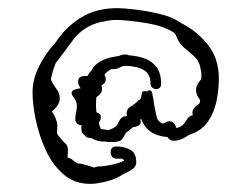

<svg xmlns="http://www.w3.org/2000/svg" viewBox="-20 -413 618 472"><path d="M202 39Q163 39 136 15.5Q109 -8 92.5 -44Q76 -80 68 -118Q60 -156 60 -186Q60 -218 76 -250Q92 -282 117 -309Q141 -346 178.5 -369.5Q216 -393 269 -393Q283 -393 312.5 -389.5Q342 -386 373.5 -378.5Q405 -371 424 -357Q464 -337 491 -303Q518 -269 518 -220Q518 -192 512 -163.5Q506 -135 490.5 -113Q475 -91 444 -81Q437 -76 427.5 -71.5Q418 -67 407 -67Q397 -67 392 -76Q341 -80 327 -121L325 -119Q325 -118 325.5 -117Q326 -116 326 -114Q326 -107 320 -104Q314 -101 306 -100Q302 -96 298 -93Q294 -90 289 -86Q285 -77 280 -70.5Q275 -64 257 -64Q253 -64 248.5 -64Q244 -64 239 -65H234Q219 -65 206 -73Q204 -74 201 -74Q198 -74 194 -75Q188 -80 184 -84Q180 -88 180 -97Q180 -103 181 -106L180 -105Q174 -105 169.5 -109.5Q165 -114 165 -120Q165 -128 167 -136.5Q169 -145 169 -153Q169 -164 162 -172Q156 -180 156 -184Q156 -190 163 -192.5Q170 -195 178 -196Q176 -199 174 -203Q172 -207 172 -212Q172 -226 187 -226H195Q197 -230 200 -234Q203 -238 206 -241Q211 -253 226 -261.5Q241 -270 253 -272Q262 -274 274 -276Q280 -279 288 -279Q294 -279 297 -277Q315 -276 333.5 -270Q352 -264 364 -249Q376 -234 376 -207Q376 -194 363 -194Q359 -194 354.5 -197.5Q350 -201 350 -207Q350 -231 334 -240.5Q318 -250 292 -251H288Q281 -251 274 -247Q267 -243 259 -243H253Q249 -240 244.5 -237Q240 -234 237 -230Q240 -223 240 -218Q240 -208 229 -203Q231 -199 231 -195Q231 -188 226.5 -182.5Q222 -177 217 -174Q215 -156 217 -137Q228 -134 228 -125Q228 -119 223 -111Q224 -104 228 -96L247 -93Q252 -95 257 -97.5Q262 -100 267 -104Q270 -111 275 -119Q280 -127 292 -128Q289 -144 300.5 -150.5Q312 -157 322 -168L323 -167L326 -171L330 -188Q336 -190 341 -188Q344 -191 348 -191Q354 -191 355 -179L357 -170Q357 -168 357.5 -165.5Q358 -163 358 -161Q360 -151 362 -140Q364 -129 367 -120Q373 -111 381 -109Q385 -111 388.5 -113Q392 -115 396 -115Q404 -115 408 -109.5Q412 -104 414 -98Q427 -102 432 -108.5Q437 -115 441 -121.5Q445 -128 454 -130Q454 -132 453.5 -133Q453 -134 453 -135Q453 -143 458 -148.5Q463 -154 469 -158L471 -160L472 -167L470 -170Q462 -180 462 -192Q462 -199 465 -204.5Q468 -210 472 -215L474 -218Q474 -219 474.5 -219.5Q475 -220 475 -221Q475 -226 475 -230.5Q475 -235 474 -239Q471 -262 458.5 -273.5Q446 -285 433 -295.5Q420 -306 413 -325Q411 -330 406 -334Q394 -341 383 -345Q365 -352 341 -356Q317 -360 297 -362Q277 -364 269 -364Q259 -364 250.5 -363Q242 -362 234 -360Q227 -359 220.5 -357Q214 -355 209 -353Q178 -340 159 -314Q140 -288 117 -258Q109 -238 105 -218Q110 -206 118.5 -195Q127 -184 127 -171Q127 -165 123.5 -157.5Q120 -150 111 -142L107 -139Q113 -132 117 -121.5Q121 -111 121 -105Q121 -98 120.5 -94.5Q120 -91 120 -88Q120 -84 123 -80Q126 -76 136 -65L140 -61Q145 -57 146 -52Q147 -47 147 -42Q147 -38 146.5 -34.5Q146 -31 146 -26Q154 -24 160 -18.5Q166 -13 173 -11Q180 -11 193 -7Q206 -3 212 -1Q218 -4 225 -4Q236 -4 254.5 -8Q273 -12 283 -17L285 -18Q284 -23 276.5 -23Q269 -23 266 -23Q259 -23 255.5 -28Q252 -33 252 -38Q252 -53 266 -53Q285 -53 300 -45Q315 -37 315 -14Q315 -4 306 2.5Q297 9 285 14Q266 27 242 33Q218 39 202 39Z"/></svg>

Font: Are You Serious
Style: Regular
Weight: 400
Designer: Robert E. Leuschke
Foundry: Robert E. Leuschke
Version: Version 1.100